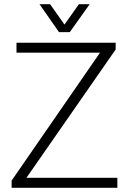

<svg xmlns="http://www.w3.org/2000/svg" viewBox="-20 -888 607 908"><path d="M35 0V-34L453 -639H58V-686H527V-654L105 -47H535V0ZM167 -868H217L299 -752H271L353 -868H404L310 -736H259Z"/></svg>

Font: Archivo SemiCondensed Thin
Style: Regular
Weight: 250
Width: 4
Designer: Hector Gatti
Foundry: Omnibus-Type
Version: Version 2.001